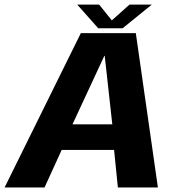

<svg xmlns="http://www.w3.org/2000/svg" viewBox="-44 -821 793 841"><path d="M-23.8 0H151.2L226.2 -164.4H455.7L472.3 0H647.6L550.9 -675.9H310.1ZM273.5 -276.3 413 -576.4H414.7L447.9 -276.3ZM386.2 -697.3H493.2L621 -800.9H523.3L445.8 -731.7L390.2 -800.9H294.2Z"/></svg>

Font: Anybody Thin
Style: Italic
Weight: 100
Italic angle: -10°
Designer: Tyler Finck
Foundry: Etcetera Type Company
Version: Version 1.114;gftools[0.9.25]